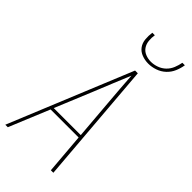

<svg xmlns="http://www.w3.org/2000/svg" viewBox="-293 -1020 1085 1085"><g transform="rotate(45 250.0 -477.5)"><path d="M2 0 304 -735H326L386 0H366L346 -242H122L22 0ZM345 -260 326 -490Q321 -542 317.5 -594.5Q314 -647 310 -700Q288 -647 266.5 -594.5Q245 -542 224 -490L129 -260ZM329 -815Q302 -815 277 -824.5Q252 -834 237.5 -854Q223 -874 220.5 -901Q218 -928 222 -955H242Q238 -932 240.5 -908.5Q243 -885 255 -867.5Q267 -850 288 -841.5Q309 -833 332 -833Q355 -833 379 -841.5Q403 -850 421 -867.5Q439 -885 448.5 -908.5Q458 -932 462 -955H482Q478 -928 466.5 -901Q455 -874 433.5 -854Q412 -834 384 -824.5Q356 -815 329 -815Z"/></g></svg>

Font: Iosevka SS18 Thin
Style: Italic
Weight: 100
Italic angle: -9°
Monospace: yes
Designer: Belleve Invis
Foundry: Belleve Invis
Version: Version 25.1.1; ttfautohint (v1.8.4)